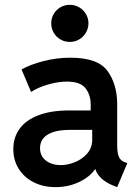

<svg xmlns="http://www.w3.org/2000/svg" viewBox="-20 -768 579 796"><path d="M35.2 -149.9Q35.2 -198.7 61.8 -234.9Q88.4 -271 140.4 -290.5Q192.4 -310.1 266.1 -310.1H356V-334.5Q356 -374 334.7 -401.9Q313.5 -429.7 257.3 -429.7Q220.7 -429.7 178.7 -417.5Q136.7 -405.3 108.9 -386.7L69.3 -480Q105 -500.5 159.9 -514.6Q214.8 -528.8 271.5 -528.8Q386.2 -528.8 426 -473.4Q465.8 -418 465.8 -336.4V-166Q465.8 -134.3 472.7 -118.2Q479.5 -102.1 497.1 -95.7L507.8 -91.8L465.8 7.8L450.7 2Q419.9 -10.3 400.6 -28.3Q381.3 -46.4 375.5 -66.4H374Q352.1 -34.2 307.6 -13.2Q263.2 7.8 210 7.8Q159.7 7.8 119.9 -12.2Q80.1 -32.2 57.6 -68.1Q35.2 -104 35.2 -149.9ZM232.4 -83.5Q259.8 -83.5 290 -95.5Q320.3 -107.4 341.3 -131.3Q362.3 -155.3 362.3 -189V-229.5H269Q210 -229.5 178 -210.2Q146 -190.9 146 -153.8Q146 -121.1 170.2 -102.3Q194.3 -83.5 232.4 -83.5ZM192.4 -671.4Q192.4 -692.4 202.6 -710Q212.9 -727.5 230.5 -737.8Q248 -748 269.5 -748Q290.5 -748 308.1 -737.8Q325.7 -727.5 336.2 -710Q346.7 -692.4 346.7 -671.4Q346.7 -650.4 336.2 -632.6Q325.7 -614.7 308.1 -604.5Q290.5 -594.2 269.5 -594.2Q248 -594.2 230.5 -604.5Q212.9 -614.7 202.6 -632.6Q192.4 -650.4 192.4 -671.4Z"/></svg>

Font: Reddit Sans SemiBold
Style: Regular
Weight: 600
Designer: Stephen Hutchings
Foundry: Reddit
Version: Version 1.013